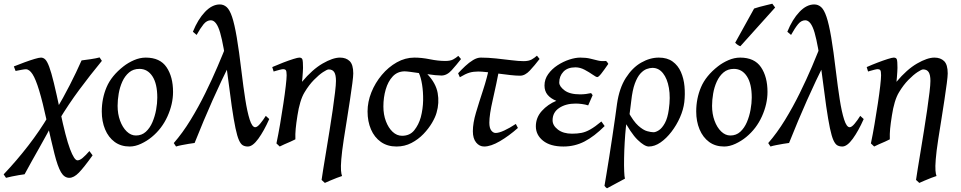

<svg xmlns="http://www.w3.org/2000/svg" viewBox="-66 -766 5157 1030"><path d="M480.5 -439.5Q417 -362.3 359.6 -284.9Q302.2 -207.5 250.5 -122.1L232.9 -173.3Q272.9 -240.2 308.3 -309.6Q343.8 -378.9 371.6 -441.9Q389.6 -443.8 420.2 -448.5Q450.7 -453.1 468.3 -458ZM430.7 67.4Q384.3 132.3 357.2 160.2Q330.1 188 305.7 188Q278.8 188 261 157.5Q243.2 127 226.3 59.8Q209.5 -7.3 185.1 -116.2Q162.6 -219.7 144 -280.8Q125.5 -341.8 108.4 -368.2Q91.3 -394.5 72.8 -394.5Q65.9 -394.5 52.7 -392.1Q39.6 -389.6 28.6 -387.5Q17.6 -385.3 17.6 -385.3L8.3 -409.7Q36.1 -420.9 66.2 -431.9Q96.2 -442.9 120.1 -450Q144 -457 153.8 -457Q166.5 -457 176.8 -447Q187 -437 198 -407.7Q209 -378.4 222.9 -321.3Q236.8 -264.2 256.8 -169.9Q286.6 -27.3 309.6 33.4Q332.5 94.2 349.6 94.2Q361.8 94.2 377.2 81.3Q392.6 68.4 413.6 44.4ZM215.3 -102.1Q204.1 -80.1 186 -47.1Q168 -14.2 146.7 23.7Q125.5 61.5 104.2 99.1Q83 136.7 65.9 168.9Q53.7 170.4 34.9 173.6Q16.1 176.8 -2.7 180.7Q-21.5 184.6 -33.7 188L-46.4 169.4Q23.9 95.2 85.9 14.9Q147.9 -65.4 194.8 -145Z M862.3 -272.9Q862.3 -208 832.5 -141.8Q802.7 -75.7 748 -30.8Q722.7 -9.8 690.9 5.1Q659.2 20 629.9 20Q582.5 20 549.1 -4.6Q515.6 -29.3 497.8 -72Q480 -114.7 480 -168Q480 -237.8 505.9 -298.6Q531.7 -359.4 596.7 -410.2Q621.6 -429.7 653.1 -443.4Q684.6 -457 715.8 -457Q792.5 -457 827.4 -405.5Q862.3 -354 862.3 -272.9ZM777.8 -242.2Q777.8 -316.9 751.7 -356.7Q725.6 -396.5 682.1 -396.5Q648.9 -396.5 626.5 -377.4Q604 -358.4 590.3 -328.4Q576.7 -298.3 570.8 -263.9Q564.9 -229.5 564.9 -198.2Q564.9 -154.8 578.1 -118.7Q591.3 -82.5 613.8 -60.8Q636.2 -39.1 663.1 -39.1Q694.3 -39.1 716.3 -59.1Q738.3 -79.1 751.7 -110.6Q765.1 -142.1 771.5 -177.2Q777.8 -212.4 777.8 -242.2Z M1378.4 -127.4Q1350.1 -63.5 1319.8 -21.7Q1289.6 20 1263.7 20Q1248.5 20 1237.1 13.7Q1225.6 7.3 1216.1 -13.7Q1206.5 -34.7 1197.3 -78.4Q1188 -122.1 1177.2 -196.3Q1166.5 -270.5 1152.3 -383.3Q1134.3 -523.9 1115 -590.6Q1095.7 -657.2 1064.9 -657.2Q1043.5 -657.2 1026.1 -636Q1008.8 -614.7 988.8 -578.6L968.8 -595.7Q995.6 -662.1 1033.7 -702.1Q1071.8 -742.2 1113.3 -742.2Q1133.8 -742.2 1149.9 -728Q1166 -713.9 1179 -675.5Q1191.9 -637.2 1204.1 -565.7Q1216.3 -494.1 1230 -378.9Q1239.3 -300.8 1249.8 -233.4Q1260.3 -166 1273.4 -124.8Q1286.6 -83.5 1303.2 -83.5Q1314 -83.5 1329.8 -102.5Q1345.7 -121.6 1359.9 -144.5ZM1173.3 -437.5Q1121.1 -333 1074.2 -227.8Q1027.3 -122.6 978 1Q965.8 2.4 946.8 5.6Q927.7 8.8 908.9 12.5Q890.1 16.1 878.4 20L866.2 1.5Q913.6 -52.7 956.3 -122.6Q999 -192.4 1035.4 -266.4Q1071.8 -340.3 1100.8 -408.4Q1129.9 -476.6 1149.9 -527.3Q1155.8 -521 1160.9 -501.2Q1166 -481.4 1169.4 -461.9Q1172.9 -442.4 1173.3 -437.5Z M1829.1 -372.1Q1829.1 -357.4 1824.2 -319.3Q1819.3 -281.2 1811.5 -230Q1803.7 -178.7 1794.9 -123.5Q1786.1 -68.4 1778.3 -19Q1768.1 48.3 1764.9 88.4Q1761.7 128.4 1763.4 148.7Q1765.1 168.9 1769 178.2Q1759.3 181.2 1741 188.2Q1722.7 195.3 1704.3 203.1Q1686 210.9 1676.8 215.3L1659.2 199.2Q1661.6 180.7 1668.2 140.1Q1674.8 99.6 1683.6 46.4Q1692.4 -6.8 1701.7 -64.5Q1710.9 -122.1 1718.8 -175.8Q1726.6 -229.5 1731.4 -270.8Q1736.3 -312 1736.3 -332Q1736.3 -364.3 1727.1 -378.9Q1717.8 -393.6 1697.3 -393.6Q1689 -393.6 1667 -379.2Q1645 -364.7 1618.2 -337.4Q1591.3 -310.1 1567.9 -271Q1554.7 -249.5 1545.2 -217.5Q1535.6 -185.5 1529.8 -147Q1522.9 -103.5 1520.3 -75.4Q1517.6 -47.4 1518.6 -18.6Q1509.8 -13.7 1492.9 -6.3Q1476.1 1 1459.2 8.3Q1442.4 15.6 1434.6 20L1417 3.4Q1427.2 -44.9 1436.8 -101.3Q1446.3 -157.7 1454.3 -210.9Q1462.4 -264.2 1467 -304.7Q1471.7 -345.2 1471.7 -362.3Q1471.7 -384.8 1467 -389.9Q1462.4 -395 1453.6 -395Q1447.8 -395 1435.3 -391.8Q1422.9 -388.7 1412.4 -385.5Q1401.9 -382.3 1401.9 -382.3L1394.5 -406.2Q1422.4 -418.5 1452.9 -430.2Q1483.4 -441.9 1507.6 -449.5Q1531.7 -457 1539.6 -457Q1553.2 -457 1556.4 -446.8Q1559.6 -436.5 1559.6 -401.9Q1559.6 -395 1558.6 -380.1Q1557.6 -365.2 1556.4 -350.1Q1555.2 -335 1554.2 -327.1Q1609.9 -393.6 1664.8 -425.3Q1719.7 -457 1757.8 -457Q1790.5 -457 1809.8 -438.2Q1829.1 -419.4 1829.1 -372.1Z M2407.2 -449.2Q2382.8 -418 2357.2 -389.4Q2331.5 -360.8 2302.2 -360.8Q2289.6 -360.8 2268.8 -362.8Q2248 -364.7 2226.6 -368.2Q2272.5 -319.8 2282 -266.8Q2291.5 -213.9 2275.9 -161.1Q2269.5 -137.7 2251.5 -106.9Q2233.4 -76.2 2205.6 -47.1Q2177.7 -18.1 2141.1 1Q2104.5 20 2061 20Q2012.2 20 1977.3 -4.6Q1942.4 -29.3 1924.1 -72Q1905.8 -114.7 1905.8 -168Q1905.8 -219.7 1926.3 -270.8Q1946.8 -321.8 1982.2 -364Q2017.6 -406.2 2062.7 -431.6Q2107.9 -457 2156.7 -457Q2196.3 -457 2240.5 -448Q2284.7 -439 2322.8 -439Q2349.6 -439 2364.7 -447Q2379.9 -455.1 2392.6 -466.3ZM2191.4 -137.2Q2203.1 -182.1 2203.9 -228Q2204.6 -273.9 2198.2 -312.7Q2191.9 -351.6 2181.2 -374Q2157.7 -377.4 2135.7 -380.4Q2113.8 -383.3 2104.5 -383.3Q2065.9 -382.8 2040.8 -356Q2015.6 -329.1 2003.2 -286.1Q1990.7 -243.2 1990.7 -194.8Q1990.7 -151.4 2004.2 -115.7Q2017.6 -80.1 2040.3 -58.8Q2063 -37.6 2090.8 -37.6Q2132.8 -37.6 2156.5 -67.4Q2180.2 -97.2 2191.4 -137.2Z M2828.6 -449.7Q2802.2 -415 2776.4 -387.5Q2750.5 -359.9 2724.1 -359.9Q2702.6 -359.9 2672.1 -363.3Q2641.6 -366.7 2608.6 -371.1Q2575.7 -375.5 2546.6 -378.9Q2517.6 -382.3 2499.5 -382.3Q2473.1 -382.3 2452.4 -376.2Q2431.6 -370.1 2400.9 -351.6L2391.6 -373Q2408.7 -391.6 2429.4 -411.1Q2450.2 -430.7 2471.9 -443.8Q2493.7 -457 2513.2 -457Q2551.8 -457 2595.2 -452.4Q2638.7 -447.8 2678 -442.9Q2717.3 -438 2742.7 -438Q2770.5 -438 2786.4 -447Q2802.2 -456.1 2814.5 -467.3ZM2712.4 -79.6Q2664.6 -37.1 2615.7 -8.5Q2566.9 20 2531.2 20Q2505.9 20 2488.3 -1.5Q2470.7 -22.9 2470.7 -62Q2470.7 -105.5 2487.3 -161.4Q2503.9 -217.3 2525.4 -282.5Q2546.9 -347.7 2561.5 -418L2616.2 -415Q2595.7 -309.1 2577.4 -230Q2559.1 -150.9 2559.1 -107.9Q2559.1 -79.6 2569.3 -66.2Q2579.6 -52.7 2592.8 -52.7Q2610.4 -52.7 2638.7 -65.7Q2667 -78.6 2701.2 -101.1Z M3197.3 -423.3Q3175.3 -391.1 3160.2 -371.8Q3145 -352.5 3138.2 -352.5Q3131.8 -352.5 3113.5 -365.5Q3095.2 -378.4 3070.6 -391.6Q3045.9 -404.8 3021 -404.8Q2978.5 -404.8 2956.3 -381.1Q2934.1 -357.4 2934.1 -323.2Q2934.1 -302.7 2962.4 -281.2Q2990.7 -259.8 3045.9 -259.8Q3061.5 -259.8 3077.1 -261.7Q3092.8 -263.7 3105 -266.6L3113.3 -255.4L3089.4 -200.7Q3074.2 -205.6 3055.9 -208Q3037.6 -210.4 3022 -210.4Q2969.2 -210.4 2933.8 -186.8Q2898.4 -163.1 2898.4 -120.6Q2898.4 -92.8 2927 -70.8Q2955.6 -48.8 3002.9 -48.8Q3030.8 -48.8 3053.5 -53.2Q3076.2 -57.6 3101.1 -71.8Q3126 -85.9 3160.2 -114.3L3177.7 -89.8Q3122.1 -34.2 3069.8 -7.1Q3017.6 20 2956.5 20Q2886.2 20 2847.4 -11Q2808.6 -42 2808.6 -88.4Q2808.6 -135.3 2840.8 -170.9Q2873 -206.5 2918.5 -225.1Q2888.2 -237.3 2871.6 -257.3Q2855 -277.3 2855 -307.1Q2855 -340.8 2874.8 -368.4Q2894.5 -396 2924.8 -415.8Q2955.1 -435.5 2987.8 -446.3Q3020.5 -457 3046.9 -457Q3078.6 -457 3100.8 -451.4Q3123 -445.8 3142.3 -441.2Q3161.6 -436.5 3184.1 -439Q3188.5 -437 3191.4 -432.6Q3194.3 -428.2 3197.3 -423.3Z M3605 -217.8Q3600.1 -177.7 3581.8 -136.2Q3563.5 -94.7 3536.1 -59.1Q3508.8 -23.4 3477.3 -1.7Q3445.8 20 3414.6 20Q3391.6 20 3354.5 -15.9Q3317.4 -51.8 3271 -140.6Q3277.3 -145.5 3278.3 -151.1Q3279.3 -156.7 3283.4 -161.4Q3287.6 -166 3303.2 -168Q3332 -114.7 3358.4 -91.3Q3384.8 -67.9 3405.8 -62.3Q3426.8 -56.6 3439.9 -56.6Q3452.1 -56.6 3469 -67.6Q3485.8 -78.6 3500.7 -105.5Q3515.6 -132.3 3522 -179.7Q3531.2 -243.7 3522.5 -293.9Q3513.7 -344.2 3490.7 -373Q3467.8 -401.9 3434.1 -401.9Q3420.4 -401.9 3403.3 -395.8Q3386.2 -389.6 3369.6 -371.6Q3353 -353.5 3339.8 -318.1Q3326.7 -282.7 3320.3 -224.1Q3318.4 -208 3315.2 -182.9Q3312 -157.7 3309.3 -137.7Q3306.6 -117.7 3306.6 -117.7Q3301.3 -139.2 3297.9 -124.8Q3294.4 -110.4 3291.5 -82Q3287.6 -45.4 3285.2 -2.2Q3282.7 41 3282 82Q3281.2 123 3282.5 153.1Q3283.7 183.1 3286.6 192.4Q3267.6 203.1 3238.3 218.3Q3209 233.4 3190.4 244.1Q3186 241.7 3183.1 238.5Q3180.2 235.4 3176.8 231Q3180.2 211.9 3187 170.2Q3193.8 128.4 3202.4 75.2Q3210.9 22 3219 -33Q3227.1 -87.9 3233.9 -134.8Q3240.7 -181.6 3244.1 -209Q3256.3 -293.5 3291.5 -348.4Q3326.7 -403.3 3373.8 -430.2Q3420.9 -457 3468.3 -457Q3513.2 -457 3542.2 -436Q3571.3 -415 3586.7 -380.1Q3602.1 -345.2 3606 -303Q3609.9 -260.7 3605 -217.8Z M4051.3 -272.9Q4051.3 -208 4021.5 -141.8Q3991.7 -75.7 3937 -30.8Q3911.6 -9.8 3879.9 5.1Q3848.1 20 3818.8 20Q3771.5 20 3738 -4.6Q3704.6 -29.3 3686.8 -72Q3668.9 -114.7 3668.9 -168Q3668.9 -237.8 3694.8 -298.6Q3720.7 -359.4 3785.6 -410.2Q3810.5 -429.7 3842 -443.4Q3873.5 -457 3904.8 -457Q3981.4 -457 4016.4 -405.5Q4051.3 -354 4051.3 -272.9ZM3966.8 -242.2Q3966.8 -316.9 3940.7 -356.7Q3914.6 -396.5 3871.1 -396.5Q3837.9 -396.5 3815.4 -377.4Q3793 -358.4 3779.3 -328.4Q3765.6 -298.3 3759.8 -263.9Q3753.9 -229.5 3753.9 -198.2Q3753.9 -154.8 3767.1 -118.7Q3780.3 -82.5 3802.7 -60.8Q3825.2 -39.1 3852.1 -39.1Q3883.3 -39.1 3905.3 -59.1Q3927.2 -79.1 3940.7 -110.6Q3954.1 -142.1 3960.4 -177.2Q3966.8 -212.4 3966.8 -242.2ZM4092.3 -725.6 3905.8 -518.1Q3892.6 -522 3877.9 -536.6L3979.5 -720.2Q3989.7 -724.1 4008.3 -729Q4026.9 -733.9 4045.9 -738.5Q4064.9 -743.2 4077.1 -746.1Z M4567.4 -127.4Q4539.1 -63.5 4508.8 -21.7Q4478.5 20 4452.6 20Q4437.5 20 4426 13.7Q4414.6 7.3 4405 -13.7Q4395.5 -34.7 4386.2 -78.4Q4377 -122.1 4366.2 -196.3Q4355.5 -270.5 4341.3 -383.3Q4323.2 -523.9 4304 -590.6Q4284.7 -657.2 4253.9 -657.2Q4232.4 -657.2 4215.1 -636Q4197.8 -614.7 4177.7 -578.6L4157.7 -595.7Q4184.6 -662.1 4222.7 -702.1Q4260.7 -742.2 4302.2 -742.2Q4322.8 -742.2 4338.9 -728Q4355 -713.9 4367.9 -675.5Q4380.9 -637.2 4393.1 -565.7Q4405.3 -494.1 4418.9 -378.9Q4428.2 -300.8 4438.7 -233.4Q4449.2 -166 4462.4 -124.8Q4475.6 -83.5 4492.2 -83.5Q4502.9 -83.5 4518.8 -102.5Q4534.7 -121.6 4548.8 -144.5ZM4362.3 -437.5Q4310.1 -333 4263.2 -227.8Q4216.3 -122.6 4167 1Q4154.8 2.4 4135.7 5.6Q4116.7 8.8 4097.9 12.5Q4079.1 16.1 4067.4 20L4055.2 1.5Q4102.5 -52.7 4145.3 -122.6Q4188 -192.4 4224.4 -266.4Q4260.7 -340.3 4289.8 -408.4Q4318.8 -476.6 4338.9 -527.3Q4344.7 -521 4349.9 -501.2Q4355 -481.4 4358.4 -461.9Q4361.8 -442.4 4362.3 -437.5Z M5018.1 -372.1Q5018.1 -357.4 5013.2 -319.3Q5008.3 -281.2 5000.5 -230Q4992.7 -178.7 4983.9 -123.5Q4975.1 -68.4 4967.3 -19Q4957 48.3 4953.9 88.4Q4950.7 128.4 4952.4 148.7Q4954.1 168.9 4958 178.2Q4948.2 181.2 4929.9 188.2Q4911.6 195.3 4893.3 203.1Q4875 210.9 4865.7 215.3L4848.1 199.2Q4850.6 180.7 4857.2 140.1Q4863.8 99.6 4872.6 46.4Q4881.3 -6.8 4890.6 -64.5Q4899.9 -122.1 4907.7 -175.8Q4915.5 -229.5 4920.4 -270.8Q4925.3 -312 4925.3 -332Q4925.3 -364.3 4916 -378.9Q4906.7 -393.6 4886.2 -393.6Q4877.9 -393.6 4856 -379.2Q4834 -364.7 4807.1 -337.4Q4780.3 -310.1 4756.8 -271Q4743.7 -249.5 4734.1 -217.5Q4724.6 -185.5 4718.8 -147Q4711.9 -103.5 4709.2 -75.4Q4706.5 -47.4 4707.5 -18.6Q4698.7 -13.7 4681.9 -6.3Q4665 1 4648.2 8.3Q4631.3 15.6 4623.5 20L4606 3.4Q4616.2 -44.9 4625.7 -101.3Q4635.3 -157.7 4643.3 -210.9Q4651.4 -264.2 4656 -304.7Q4660.6 -345.2 4660.6 -362.3Q4660.6 -384.8 4656 -389.9Q4651.4 -395 4642.6 -395Q4636.7 -395 4624.3 -391.8Q4611.8 -388.7 4601.3 -385.5Q4590.8 -382.3 4590.8 -382.3L4583.5 -406.2Q4611.3 -418.5 4641.8 -430.2Q4672.4 -441.9 4696.5 -449.5Q4720.7 -457 4728.5 -457Q4742.2 -457 4745.4 -446.8Q4748.5 -436.5 4748.5 -401.9Q4748.5 -395 4747.6 -380.1Q4746.6 -365.2 4745.4 -350.1Q4744.1 -335 4743.2 -327.1Q4798.8 -393.6 4853.8 -425.3Q4908.7 -457 4946.8 -457Q4979.5 -457 4998.8 -438.2Q5018.1 -419.4 5018.1 -372.1Z"/></svg>

Font: Gentium Book Plus
Style: Italic
Weight: 400
Italic angle: -8°
Designer: Victor Gaultney, Annie Olsen, Iska Routamaa, Becca Hirsbrunner
Foundry: SIL International
Version: Version 6.101